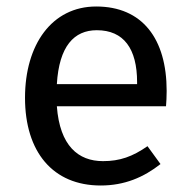

<svg xmlns="http://www.w3.org/2000/svg" viewBox="-20 -559 585 591"><path d="M402 -300H155C162 -417 208 -466 278 -466C361 -466 402 -409 402 -306ZM493 -279C493 -440 418 -539 276 -539C140 -539 57 -422 57 -258C57 -91 143 12 290 12C363 12 422 -13 474 -54L434 -109C388 -77 349 -63 297 -63C221 -63 164 -110 155 -232H491C492 -244 493 -261 493 -279Z"/></svg>

Font: Fira Math
Style: Regular
Weight: 400
Designer: Xiangdong Zeng
Foundry: Xiangdong Zeng
Version: Version 0.3.4